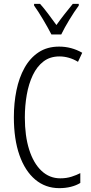

<svg xmlns="http://www.w3.org/2000/svg" viewBox="-20 -967 471 997"><path d="M289 -674Q240 -674 206 -648Q172 -622 150.5 -577Q129 -532 119 -475Q109 -418 109 -357Q109 -261 131.5 -190Q154 -119 195.5 -80Q237 -41 293 -41Q325 -41 351.5 -49.5Q378 -58 397 -68V-17Q376 -4 348 3Q320 10 288 10Q216 10 163 -34.5Q110 -79 81 -161.5Q52 -244 52 -358Q52 -432 65.5 -498Q79 -564 107.5 -615Q136 -666 180.5 -695.5Q225 -725 287 -725Q351 -725 407 -693L385 -646Q362 -660 337.5 -667Q313 -674 289 -674ZM247 -788Q229 -823 203.5 -866Q178 -909 157 -938V-947H188Q207 -926 229.5 -896Q252 -866 273 -837Q295 -868 314 -892Q333 -916 358 -947H389V-938Q366 -907 340.5 -865Q315 -823 298 -788Z"/></svg>

Font: Noto Sans Sinhala ExtraCondensed Light
Style: Regular
Weight: 300
Width: 2
Designer: Jelle Bosma - Monotype Design Team
Foundry: Monotype Imaging Inc.
Version: Version 2.006; ttfautohint (v1.8.4.7-5d5b)